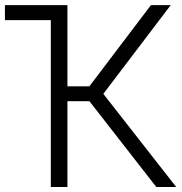

<svg xmlns="http://www.w3.org/2000/svg" viewBox="-29 -748 729 768"><path d="M232.9 -727.5V-667.5H-9.3V-727.5ZM596.2 0 328.6 -343.3H240.7V0H174.3V-727.5H240.7V-402.8H328.6L574.7 -727.5H653.8L384.3 -372.6L675.8 0Z"/></svg>

Font: Inter Tight Light
Style: Regular
Weight: 300
Designer: Rasmus Andersson
Foundry: rsms
Version: Version 3.004